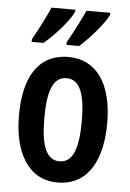

<svg xmlns="http://www.w3.org/2000/svg" viewBox="-55 -807 581 858"><g transform="rotate(5 236.0 -378.0)"><path d="M405 -757V-766H298C286 -738 253 -673 222 -618V-606H279C320 -642 385 -715 405 -757ZM248 -757V-766H141C129 -737 98 -675 66 -618V-606H119C170 -649 227 -713 248 -757ZM434 -273C434 -455 358 -553 237 -553C98 -553 38 -442 38 -273C38 -113 101 10 235 10C377 10 434 -115 434 -273ZM152 -271C152 -397 177 -458 236 -458C295 -458 320 -396 320 -273C320 -147 295 -85 236 -85C177 -85 152 -149 152 -271Z"/></g></svg>

Font: Noto Sans Armenian ExtraCondensed SemiBold
Style: Regular
Weight: 600
Width: 2
Designer: Monotype Design Team
Foundry: Monotype Imaging Inc.
Version: Version 2.008